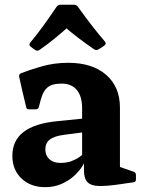

<svg xmlns="http://www.w3.org/2000/svg" viewBox="-20 -773 605 806"><path d="M169.6 12.7Q108.4 12.7 70.2 -23.8Q31.9 -60.2 31.9 -118.8Q31.9 -182.5 78.7 -218.9Q125.6 -255.2 221.3 -264.4L343.3 -276.8L340.1 -218.9L248.1 -207Q207.4 -201.5 188.9 -187.1Q170.3 -172.6 170.3 -145.6Q170.3 -120 187.4 -104.6Q204.5 -89.1 232.7 -89.1Q260.1 -89.1 280 -96.6Q299.8 -104.1 312.8 -113.4Q325.7 -122.6 330.8 -128.3L342.8 -115.9Q339.2 -97 325.5 -75Q311.7 -53.1 289.2 -33Q266.6 -12.9 236.2 -0.1Q205.9 12.7 169.6 12.7ZM324.7 -318Q324.7 -368.8 302.4 -395.4Q280.2 -422.1 238.3 -422.1Q218.2 -422.1 201.3 -417.5Q184.4 -412.9 171.6 -398.2Q158.9 -383.4 150.7 -352.8L143.1 -323.6Q140.1 -314 130.6 -314H101.4Q91.4 -314 89.8 -324Q81.4 -356.7 74.2 -389.2Q66.9 -421.7 60.2 -451.6Q58.8 -460.2 67.2 -465.2Q100.2 -478.4 153.5 -493.9Q206.8 -509.4 266.5 -509.4Q367 -509.4 425.3 -459.1Q483.5 -408.8 483.5 -321.4V-162H324.7ZM483.5 -162V-43.8L463.9 -78.9L541.7 -51.9Q550.7 -48.3 550.7 -38.7V-19.1Q550.7 -9.5 540.7 -7.9L486.6 0Q429.2 8.7 395.5 7.8Q361.8 6.9 347.2 -8.4Q332.6 -23.6 332.6 -55.6V-101.9L324.7 -109.9V-162ZM107.1 -578.7Q100.7 -585.1 106.1 -593.3Q132.3 -624.1 160.6 -663.1Q188.9 -702.1 218.1 -745.5Q224.1 -753.1 233.7 -753.1H290.9Q300.4 -753.1 306.4 -745.5Q336.7 -703.2 365.8 -665.6Q394.9 -627.9 421.1 -597.7Q426.9 -589.5 419.7 -583.5Q413.8 -578.1 406.4 -573.5Q399.1 -568.9 392.2 -565.1Q383.2 -560.7 375 -566.1Q337.9 -591.5 306.4 -615.6Q274.9 -639.7 246.4 -664.9H272Q244.5 -640.3 213.1 -614.3Q181.7 -588.3 145.6 -563.3Q138 -557.5 129 -562.5Q123.7 -565.7 118.1 -569.7Q112.4 -573.8 107.1 -578.7Z"/></svg>

Font: Hahmlet
Style: Regular
Weight: 400
Designer: Minjoo Ham & Mark Frömberg
Foundry: hypertype
Version: Version 1.002